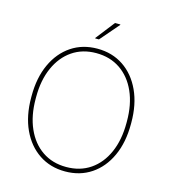

<svg xmlns="http://www.w3.org/2000/svg" viewBox="-129 -993 984 1106"><g transform="rotate(15 363.5 -440.0)"><path d="M361.3 10.3Q272.9 10.3 205.8 -34.7Q138.7 -79.6 101.1 -160.9Q63.5 -242.2 63.5 -351.1V-359.9Q63.5 -468.8 100.8 -550Q138.2 -631.3 205.1 -676.3Q272 -721.2 360.4 -721.2Q448.7 -721.2 515.9 -676.3Q583 -631.3 620.6 -550Q658.2 -468.8 658.2 -359.9V-351.1Q658.2 -241.7 620.8 -160.4Q583.5 -79.1 516.6 -34.4Q449.7 10.3 361.3 10.3ZM361.3 -16.1Q443.8 -16.1 504.6 -57.6Q565.4 -99.1 598.6 -174.6Q631.8 -250 631.8 -351.1V-360.8Q631.8 -461.4 598.4 -536.6Q564.9 -611.8 503.9 -653.3Q442.9 -694.8 360.4 -694.8Q278.3 -694.8 217.8 -653.3Q157.2 -611.8 123.8 -536.6Q90.3 -461.4 90.3 -360.8V-351.1Q90.3 -250 123.8 -174.6Q157.2 -99.1 218 -57.6Q278.8 -16.1 361.3 -16.1ZM331.1 -777.3 418.9 -890.1H450.2L451.2 -887.7L354 -774.9H332Z"/></g></svg>

Font: Roboto Slab Thin
Style: Regular
Weight: 100
Designer: Google
Version: Version 2.000; ttfautohint (v1.8.1.43-b0c9)